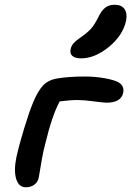

<svg xmlns="http://www.w3.org/2000/svg" viewBox="-20 -816 554 810"><path d="M321.8 -569.8Q296.9 -569.8 285.4 -580.1Q273.9 -590.3 277.8 -607.9Q280.8 -623 290.8 -634Q300.8 -645 324.2 -661.1Q352.1 -680.7 366.2 -697.5Q380.4 -714.4 395 -744.1Q409.2 -773.4 425.3 -784.7Q441.4 -795.9 462.9 -795.9Q492.7 -795.9 505.1 -778.1Q517.6 -760.3 512.2 -730Q499 -667 439.7 -618.4Q380.4 -569.8 321.8 -569.8ZM88.9 -25.9Q59.6 -25.9 48.6 -60.3Q37.6 -94.7 48.8 -150.9Q60.5 -204.1 81.5 -273.2Q102.5 -342.3 120.1 -384.8Q139.6 -431.6 161.4 -455.1Q183.1 -478.5 221.2 -484.9Q268.6 -493.2 338.9 -493.2Q380.9 -493.2 420.9 -486.1Q460.9 -479 479 -469.2Q504.9 -454.6 500 -425.8Q491.7 -382.8 429.2 -382.8Q418.5 -382.8 375.5 -388.4Q332.5 -394 308.1 -394Q275.9 -394 231.9 -388.2Q199.7 -330.1 169.9 -205.1Q163.1 -179.7 157.5 -148.9Q151.9 -118.2 148.4 -95.7Q145 -73.2 144 -69.8Q140.6 -48.3 125.2 -37.1Q109.9 -25.9 88.9 -25.9Z"/></svg>

Font: Shantell Sans Irregular
Style: Italic
Weight: 500
Italic angle: -11.31°
Designer: Stephen Nixon, Anya Danilova, Shantell Martin
Foundry: Arrow Type
Version: Version 1.006;[9816181b4]